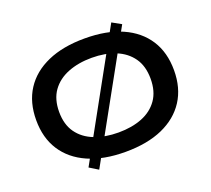

<svg xmlns="http://www.w3.org/2000/svg" viewBox="-126 -854 1176 1071"><g transform="rotate(-20 462.0 -318.5)"><path d="M462 13Q333 13 241.5 -27.5Q150 -68 101.5 -143Q53 -218 53 -323Q53 -429 101.5 -504Q150 -579 241.5 -619.5Q333 -660 462 -660Q592 -660 683 -619.5Q774 -579 822.5 -504Q871 -429 871 -323Q871 -218 822.5 -143Q774 -68 683 -27.5Q592 13 462 13ZM462 -102Q542 -102 602.5 -126Q663 -150 697.5 -199Q732 -248 732 -323Q732 -398 697.5 -447Q663 -496 602.5 -520.5Q542 -545 462 -545Q383 -545 321 -520.5Q259 -496 224 -447Q189 -398 189 -323Q189 -248 224 -199Q259 -150 321 -126Q383 -102 462 -102ZM633 -693 687 -663 289 56 237 24Z"/></g></svg>

Font: Syne
Style: Bold
Weight: 700
Designer: Lucas Descroix
Foundry: Bonjour Monde
Version: Version 2.200